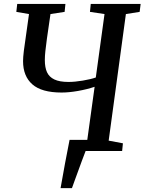

<svg xmlns="http://www.w3.org/2000/svg" viewBox="-20 -763 730 970"><path d="M438.5 -743H690.5L685.5 -703L616 -692L529 -52.5L601 -39L597 0H412.5Q402.5 24.5 357.5 148.5L343.5 187.5H286Q309 56 331.5 -56.5H421L458 -324.5Q419.5 -311.5 374 -303.5Q328.5 -295.5 291 -295.5Q190.5 -295.5 143.5 -336.8Q96.5 -378 96.5 -454Q96.5 -473.5 100.5 -506.5L126.5 -692L62.5 -703L67 -743H310.5L306.5 -703L235 -692L217 -567.5Q212 -529.5 209.2 -504.8Q206.5 -480 206.5 -459.5Q206.5 -422 217.5 -398Q228.5 -374 254.8 -361.5Q281 -349 326 -349Q358 -349 398.2 -355.8Q438.5 -362.5 464 -371.5L508 -692L434.5 -703Z"/></svg>

Font: Merriweather Text
Style: Italic
Weight: 400
Italic angle: -7.8°
Designer: Eben Sorkin
Foundry: Eben Sorkin
Version: Version 2.100